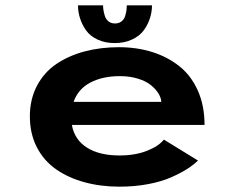

<svg xmlns="http://www.w3.org/2000/svg" viewBox="-20 -689 890 720"><path d="M550 -669Q550 -644.5 542.2 -620.5Q534.5 -596.5 519 -575.2Q503.5 -554 475.2 -540.8Q447 -527.5 410 -527.5Q373.5 -527.5 345.5 -540.8Q317.5 -554 302.5 -575.5Q287.5 -597 280 -620.8Q272.5 -644.5 272.5 -669H366.5Q366.5 -661 367.8 -652.2Q369 -643.5 372.8 -630.5Q376.5 -617.5 386.5 -609.2Q396.5 -601 411 -601Q426 -601 436 -609Q446 -617 449.8 -630.5Q453.5 -644 454.5 -652.2Q455.5 -660.5 455.5 -669ZM722.5 -87Q705.5 -70.5 681.2 -55Q657 -39.5 621.2 -23.8Q585.5 -8 535.2 1.5Q485 11 428 11Q357 11 296.2 -5.8Q235.5 -22.5 189.8 -54.5Q144 -86.5 118 -137.2Q92 -188 92 -252.5Q92 -316.5 118.5 -367Q145 -417.5 191 -448.8Q237 -480 296.8 -496Q356.5 -512 426 -512Q493 -512 550.5 -494Q608 -476 652.2 -441Q696.5 -406 721.8 -349.5Q747 -293 747 -220.5H249.5Q259.5 -165 306 -135.5Q352.5 -106 428 -106Q487 -106 531.2 -123.5Q575.5 -141 594.5 -165.5ZM429.5 -403.5Q365 -403.5 319 -379.5Q273 -355.5 256 -307H585Q584 -322.5 574.2 -338.5Q564.5 -354.5 546.2 -369.5Q528 -384.5 497.5 -394Q467 -403.5 429.5 -403.5Z"/></svg>

Font: League Mono Wide SemiBold
Style: Regular
Weight: 600
Width: 8
Designer: Tyler Finck
Foundry: The League of Moveable Type / Tyler Finck
Version: Version 2.210